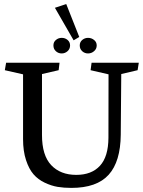

<svg xmlns="http://www.w3.org/2000/svg" viewBox="-20 -918 708 951"><path d="M357.9 -51.8Q433.6 -51.8 475.1 -96.9Q516.6 -142.1 517.1 -235.4L517.6 -549.8L428.7 -570.3L433.6 -607.4H667.5L661.6 -570.3L580.6 -551.3L578.1 -251.5Q577.1 -117.7 518.3 -52.5Q459.5 12.7 333.5 12.7Q296.4 12.7 265.4 7.6Q234.4 2.4 201.4 -13.2Q168.5 -28.8 146 -54.7Q123.5 -80.6 108.9 -125Q94.2 -169.4 94.2 -229V-549.8L3.9 -570.3L10.3 -607.4H274.9L270.5 -570.3L188 -551.3V-249Q188 -148.4 233.6 -100.1Q279.3 -51.8 357.9 -51.8ZM416 -730.5Q433.1 -730.5 446 -720Q459 -709.5 459 -692.9Q459 -675.8 446 -664.6Q433.1 -653.3 416 -653.3Q399.4 -653.3 387.2 -664.3Q375 -675.3 375 -692.9Q375 -710 387.5 -720.2Q399.9 -730.5 416 -730.5ZM285.6 -730.5Q302.7 -730.5 314.9 -720Q327.1 -709.5 327.1 -692.9Q327.1 -675.8 314.7 -664.6Q302.2 -653.3 285.6 -653.3Q269 -653.3 256.8 -664.3Q244.6 -675.3 244.6 -692.9Q244.6 -710 257.1 -720.2Q269.5 -730.5 285.6 -730.5ZM252 -879.4 308.1 -897.9 372.6 -734.9 344.7 -718.3Z"/></svg>

Font: Neuton
Style: Regular
Weight: 400
Designer: Brian M Zick
Version: Version 1.3